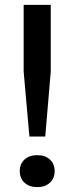

<svg xmlns="http://www.w3.org/2000/svg" viewBox="-20 -760 305 787"><path d="M100.5 -200.5 77 -466V-740H188V-466L165.5 -200.5ZM132.5 7Q100.5 7 80.8 -10.8Q61 -28.5 61 -58.5Q61 -88.5 80.5 -106.2Q100 -124 132.5 -124Q165.5 -124 184.8 -106Q204 -88 204 -58.5Q204 -29 184.5 -11Q165 7 132.5 7Z"/></svg>

Font: Encode Sans SC Medium
Style: Regular
Weight: 500
Version: Version 3.002